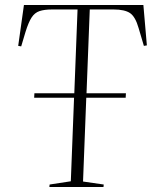

<svg xmlns="http://www.w3.org/2000/svg" viewBox="-20 -750 626 770"><path d="M178 0 179 -10 264 -23 277 -358H117L118 -376H278L291 -712H188Q158 -712 138.5 -705.5Q119 -699 106.5 -679.5Q94 -660 82 -621L65 -564L53 -566L76 -730H555L569 -568L557 -566L536 -637Q523 -683 501.5 -697.5Q480 -712 436 -712H340L327 -376H485L484 -358H326L313 -22L396 -10L395 0Z"/></svg>

Font: Literata 72pt ExtraLight
Style: Italic
Weight: 200
Italic angle: -2°
Designer: Latin by Veronika Burian and Jose Scaglione. Greek by Irene Vlachou. Cyrillic by Vera Evstafieva
Foundry: TypeTogether
Version: Version 3.002